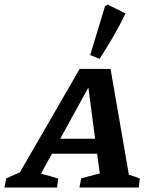

<svg xmlns="http://www.w3.org/2000/svg" viewBox="-69 -838 687 858"><path d="M507 -57Q533 -50 556 -40L551 0H286L294 -41L377 -63L365 -151H163L114 -62Q134 -57 153 -51.5Q172 -46 191 -40L186 0H-49L-41 -41L20 -68L287 -530H425ZM200 -218H356L326 -447ZM376 -575 334 -592 400 -809 411 -818 492 -778Q468 -728 438.5 -677Q409 -626 376 -575Z"/></svg>

Font: Piazzolla SC SemiBold
Style: Italic
Weight: 600
Italic angle: -11.3°
Designer: Juan Pablo del Peral
Foundry: Huerta Tipografica
Version: Version 1.330